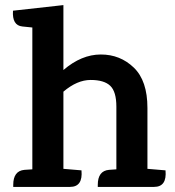

<svg xmlns="http://www.w3.org/2000/svg" viewBox="-20 -734 689 754"><path d="M585 0H364V-8Q364 -63 408 -67L437 -69V-315Q437 -374 413 -397Q389 -420 336 -420Q283 -420 229 -374V-71L300 -65Q306 0 255 0H32V-8Q32 -63 76 -67L107 -69V-626L68 -630Q27 -634 31 -692L229 -714V-459Q300 -520 376 -520Q452 -520 505.5 -468.5Q559 -417 559 -310V-71L630 -65Q636 0 585 0Z"/></svg>

Font: Karma
Style: Bold
Weight: 700
Designer: Joana Correia
Foundry: Indian Type Foundry
Version: Version 1.202;PS 1.0;hotconv 1.0.78;makeotf.lib2.5.61930; tt